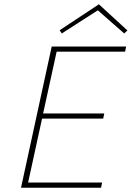

<svg xmlns="http://www.w3.org/2000/svg" viewBox="-20 -875 614 895"><path d="M436 -827 268 -719 258 -734 441 -855 574 -733 559 -719ZM78 0 221 -658H568L563 -634H244L181 -346H466L461 -322H176L111 -24H456L451 0Z"/></svg>

Font: EauTestText Extralight
Style: Italic
Weight: 250
Italic angle: -12°
Designer: Christian Thalmann (Catharsis Fonts)
Version: Version 0.001;PS 000.001;hotconv 1.0.88;makeotf.lib2.5.64775